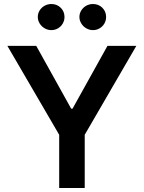

<svg xmlns="http://www.w3.org/2000/svg" viewBox="-20 -935 715 955"><path d="M160.2 -707 334 -394.5H340.8L514.6 -707H658.2L401.4 -264.6V0H274.4V-264.6L16.6 -707ZM168 -850.6Q168 -868.2 177.2 -883.1Q186.5 -897.9 201.9 -906.5Q217.3 -915 235.4 -915Q263.2 -915 282 -896.5Q300.8 -877.9 300.8 -850.6Q300.8 -833 292.2 -818.1Q283.7 -803.2 268.6 -794.2Q253.4 -785.2 235.4 -785.2Q217.8 -785.2 202.1 -794.2Q186.5 -803.2 177.2 -818.4Q168 -833.5 168 -850.6ZM375 -850.6Q375 -868.2 384.3 -883.1Q393.6 -897.9 408.9 -906.5Q424.3 -915 442.4 -915Q470.2 -915 489 -896.5Q507.8 -877.9 507.8 -850.6Q507.8 -833 499.3 -818.1Q490.7 -803.2 475.6 -794.2Q460.4 -785.2 442.4 -785.2Q424.8 -785.2 409.2 -794.2Q393.6 -803.2 384.3 -818.4Q375 -833.5 375 -850.6Z"/></svg>

Font: Pretendard SemiBold
Style: Regular
Weight: 600
Designer: Base glyphs from Inter by Rasmus Andersson; Hangeul glyphs from Noto Sans CJK(Source Han Sans) by Jang Soo-young and Kan
Foundry: Kil Hyung-jin
Version: Version 1.309